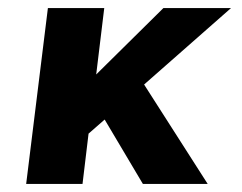

<svg xmlns="http://www.w3.org/2000/svg" viewBox="-20 -457 602 477"><path d="M338 -247 496 0H335L240 -160L200 -125L185 0H45L99 -437H239L219 -272L386 -437H554Z"/></svg>

Font: Josefin Sans
Style: Bold Italic
Weight: 700
Italic angle: -7°
Designer: Santiago Orozco
Foundry: Typemade
Version: Version 2.000